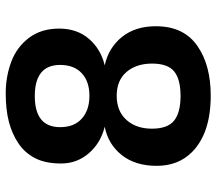

<svg xmlns="http://www.w3.org/2000/svg" viewBox="-63 -637 767 681"><g transform="rotate(-90 320.5 -296.5)"><path d="M430.7 -466.8Q430.7 -556.6 320.3 -556.6Q210 -556.6 210 -466.8Q210 -417 240.2 -389.9Q270.5 -362.8 321.3 -362.8Q372.1 -362.8 401.4 -390.1Q430.7 -417.5 430.7 -466.8ZM204.6 -141.1Q204.6 -85.4 233.2 -62.5Q261.7 -39.6 320.8 -39.6Q379.9 -39.6 407.7 -62.3Q435.5 -85 435.5 -140.6Q435.5 -196.3 405.8 -231.2Q376 -266.1 321.3 -266.1Q266.6 -266.1 235.6 -231.4Q204.6 -196.8 204.6 -141.1ZM429.2 -308.6Q491.7 -294.9 529.8 -247.6Q567.9 -200.2 567.9 -127.9Q568.4 -27.3 496.1 21.5Q428.7 67.4 321.8 67.4Q187.5 67.4 120.6 0Q72.8 -48.3 72.8 -124.3Q72.8 -200.2 111.1 -248.3Q149.4 -296.4 211.4 -308.6Q153.8 -322.8 117.4 -365Q81.1 -407.2 81.1 -463.1Q81.1 -519 100.1 -555.7Q119.1 -592.3 152.6 -614.7Q186 -637.2 228.8 -648.4Q271.5 -659.7 330.3 -659.7Q389.2 -659.7 441.7 -640.1Q494.1 -620.6 526.9 -577.1Q559.6 -533.7 559.6 -470.2Q559.6 -406.7 523.2 -364.5Q486.8 -322.3 429.2 -308.6Z"/></g></svg>

Font: Dhyana
Style: Bold
Weight: 700
Foundry: Vernon Adams
Version: Version 1.002; ttfautohint (v0.8.51-6076)